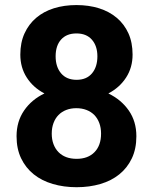

<svg xmlns="http://www.w3.org/2000/svg" viewBox="-20 -741 614 770"><path d="M511.7 -522Q511.7 -470.2 485.8 -430.2Q460 -390.1 414.6 -366.2Q466.3 -341.3 496.6 -297.6Q526.9 -253.9 526.9 -194.8Q526.9 -144 508.8 -106Q490.7 -67.9 458.7 -42Q426.8 -16.1 382.8 -3.2Q338.9 9.8 287.1 9.8Q235.8 9.8 191.7 -3.2Q147.5 -16.1 115.2 -42Q83 -67.9 64.7 -106Q46.4 -144 46.4 -194.8Q46.4 -253.9 76.7 -297.9Q106.9 -341.8 158.2 -366.2Q112.8 -390.1 87.2 -430.2Q61.5 -470.2 61.5 -522Q61.5 -570.3 78.4 -607.2Q95.2 -644 125 -669.4Q154.8 -694.8 196 -707.8Q237.3 -720.7 286.6 -720.7Q335.9 -720.7 377.2 -707.8Q418.5 -694.8 448.5 -669.4Q478.5 -644 495.1 -607.2Q511.7 -570.3 511.7 -522ZM385.3 -205.1Q385.3 -228.5 378.2 -247.6Q371.1 -266.6 358.2 -279.8Q345.2 -293 326.9 -300Q308.6 -307.1 286.1 -307.1Q263.7 -307.1 245.6 -300Q227.5 -293 214.6 -279.8Q201.7 -266.6 194.6 -247.6Q187.5 -228.5 187.5 -205.1Q187.5 -181.6 194.6 -162.8Q201.7 -144 214.6 -130.9Q227.5 -117.7 245.8 -110.8Q264.2 -104 287.1 -104Q333 -104 359.1 -130.9Q385.3 -157.7 385.3 -205.1ZM370.6 -515.1Q370.6 -556.6 348.6 -581.8Q326.7 -606.9 286.6 -606.9Q247.1 -606.9 225.1 -582.5Q203.1 -558.1 203.1 -515.1Q203.1 -472.7 225.1 -446.8Q247.1 -420.9 287.1 -420.9Q327.1 -420.9 348.9 -446.8Q370.6 -472.7 370.6 -515.1Z"/></svg>

Font: Millunium
Style: Bold
Weight: 700
Designer: kolcsarzsolt
Foundry: Kolcsar Szilard Zsolt
Version: Version 2.000980; 2016